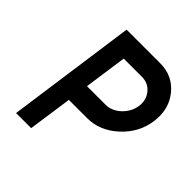

<svg xmlns="http://www.w3.org/2000/svg" viewBox="-187 -840 980 980"><g transform="rotate(45 303.0 -350.0)"><path d="M174 -700 76 0H185L219 -238H351Q442 -238 516 -306Q590 -374 603 -469Q616 -565 562 -632Q507 -700 416 -700ZM268 -585H400Q445 -585 473 -551Q501 -516 494 -469Q487 -422 450 -387Q413 -353 368 -353H235Z"/></g></svg>

Font: Unageo
Style: SemiBold-Italic
Weight: 600
Designer: Richard Sepsi
Foundry: Richard Sepsi
Version: Version 2.000